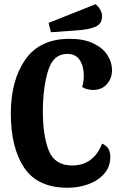

<svg xmlns="http://www.w3.org/2000/svg" viewBox="-20 -863 571 905"><path d="M182 -340Q182 -223 210 -153Q238 -83 321 -83Q371 -83 407 -110Q443 -137 461 -186Q500 -171 500 -124Q500 -77 471 -44Q442 -11 396 5.5Q350 22 299 22Q157 22 94 -72.5Q31 -167 31 -327Q31 -485 99.5 -582.5Q168 -680 308 -680Q375 -680 420 -658.5Q465 -637 486.5 -603Q508 -569 508 -533Q508 -494 484 -466.5Q460 -439 419 -439Q406 -439 391.5 -442.5Q377 -446 367 -453Q375 -479 375 -504Q375 -551 356 -580Q337 -609 297 -609Q230 -609 206 -527.5Q182 -446 182 -340ZM461 -787Q461 -750 430 -737Q399 -724 346 -720L220 -711L209 -755L430 -843Q444 -833 452.5 -817.5Q461 -802 461 -787Z"/></svg>

Font: Sansita Medium
Style: Regular
Weight: 500
Designer: Pablo Cosgaya
Foundry: Omnibus-Type
Version: Version 1.006